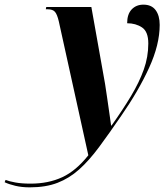

<svg xmlns="http://www.w3.org/2000/svg" viewBox="-176 -566 723 826"><path d="M-48 240Q-82 240 -109.5 233.5Q-137 227 -156 218L-152 208Q-137 214 -110 219Q-83 224 -44 224Q32 224 91.5 196.5Q151 169 204 102L77 -474Q70 -504 60.5 -515Q51 -526 30 -526H21L23 -536H217L276 -205Q280 -179 285 -145Q290 -111 294.5 -79Q299 -47 302 -26H304Q353 -95 388 -153.5Q423 -212 442.5 -266.5Q462 -321 462 -379Q462 -430 435 -448Q408 -466 371 -466Q371 -505 390.5 -525.5Q410 -546 441 -546Q476 -546 493.5 -522.5Q511 -499 511 -459Q511 -374 465.5 -274.5Q420 -175 345 -67Q293 9 250 67Q207 125 164.5 163Q122 201 71.5 220.5Q21 240 -48 240Z"/></svg>

Font: Noto Serif Display SemiCondensed
Style: Bold Italic
Weight: 700
Width: 4
Italic angle: -12°
Designer: Monotype Design Team
Foundry: Monotype Imaging Inc.
Version: Version 2.009